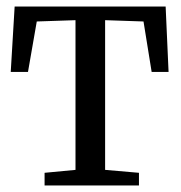

<svg xmlns="http://www.w3.org/2000/svg" viewBox="-20 -570 555 590"><path d="M117 0V-39L212 -48V-508L93 -504L66 -349H13L25 -550H489L498 -349H446L421 -504L303 -508V-48L407 -39V0Z"/></svg>

Font: Aikya Medium
Style: Regular
Weight: 500
Designer: Neelakash Kshetrimayum (Latin subset based on Merriweather by Eben Sorkin)
Foundry: Brand New Type
Version: Version 1.00 b005